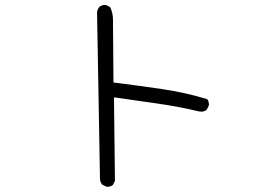

<svg xmlns="http://www.w3.org/2000/svg" viewBox="-20 -711 1040 765"><path d="M407.2 33.2Q420.9 33.2 429.7 25.9L438 9.8L434.1 -323.2L608.4 -298.3Q689.9 -286.6 772.9 -267.1Q777.8 -266.1 781.7 -266.1Q794.4 -266.1 803.7 -273.9L812 -290.5Q812.5 -292.5 812.5 -296.1Q812.5 -299.8 811 -305.4Q809.6 -311 805.7 -315.9Q716.8 -342.8 625 -356.2Q533.2 -369.6 432.1 -382.3L430.2 -623V-631.3Q430.2 -660.2 418.5 -683.1L402.8 -690.9Q400.9 -691.4 399.4 -691.4Q385.3 -691.4 376 -683.6Q368.2 -674.3 366.7 -661.6L378.4 3.4Q379.9 15.6 387.2 24.4L403.8 32.7Q405.8 33.2 407.2 33.2Z"/></svg>

Font: NaikaiFont
Style: Light
Weight: 300
Version: Version 1.89